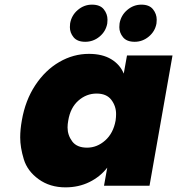

<svg xmlns="http://www.w3.org/2000/svg" viewBox="-20 -800 763 827"><path d="M347 -620Q313 -620 297 -639.5Q281 -659 281 -683Q281 -691 282 -699Q288 -734 315 -757Q342 -780 376 -780Q411 -780 427 -760Q443 -740 443 -715Q443 -708 442 -699Q436 -665 409 -642.5Q382 -620 347 -620ZM560 -620Q526 -620 510 -639.5Q494 -659 494 -683Q494 -691 495 -699Q501 -734 528 -757Q555 -780 589 -780Q623 -780 639 -760Q655 -740 655 -715Q655 -708 654 -699Q648 -665 621 -642.5Q594 -620 560 -620ZM74 -281Q89 -368 132 -433Q175 -498 235.5 -533Q296 -568 363 -568Q421 -568 459 -545Q497 -522 513 -483L527 -561H723L624 0H428L442 -78Q412 -39 365.5 -16Q319 7 262 7Q195 7 146.5 -28Q98 -63 82.5 -114Q67 -165 67 -208Q67 -242 74 -281ZM478 -281Q480 -296 480 -309Q480 -343 459.5 -370Q439 -397 396 -397Q352 -397 317.5 -366.5Q283 -336 274 -281Q271 -265 271 -251Q271 -218 291 -191Q311 -164 355 -164Q398 -164 433 -195Q468 -226 478 -281Z"/></svg>

Font: Fz Poppins ExtBd
Style: Italic
Weight: 800
Italic angle: -10°
Designer: Ninad Kale (Devanagari), Jonny Pinhorn (Latin)
Foundry: Indian Type Foundry
Version: Vit hóa bi Vntype.Com & FontZin.Com